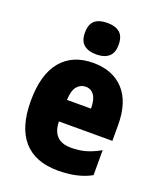

<svg xmlns="http://www.w3.org/2000/svg" viewBox="-144 -867 812 969"><g transform="rotate(20 261.5 -383.0)"><path d="M267 -562Q372 -562 431.5 -497.5Q491 -433 491 -310V-225H204Q206 -121 306 -121Q349 -121 384.5 -131Q420 -141 461 -164V-30Q390 10 283 10Q161 10 98 -61.5Q35 -133 35 -274Q35 -416 95.5 -489Q156 -562 267 -562ZM272 -436Q244 -436 225.5 -414Q207 -392 205 -341H334Q334 -389 317.5 -412.5Q301 -436 272 -436ZM265 -776Q308 -776 331.5 -756Q355 -736 355 -691Q355 -647 331 -627Q307 -607 265 -607Q222 -607 198 -627Q174 -647 174 -691Q174 -736 197 -756Q220 -776 265 -776Z"/></g></svg>

Font: Noto Sans Thai Cond Blk
Style: Regular
Weight: 900
Width: 3
Designer: Monotype Design Team
Foundry: Monotype Imaging Inc.
Version: Version 2.002; ttfautohint (v1.8.4.7-5d5b)